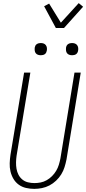

<svg xmlns="http://www.w3.org/2000/svg" viewBox="-20 -1199 551 1227"><path d="M199 8Q172 8 146 2Q120 -4 99.5 -19Q79 -34 66 -56Q53 -78 47 -103.5Q41 -129 42 -156Q43 -183 47 -210L134 -735H174L86 -204Q83 -183 82.5 -162Q82 -141 85.5 -120.5Q89 -100 98 -82.5Q107 -65 122.5 -52Q138 -39 158.5 -34Q179 -29 200 -29Q220 -29 240 -33Q260 -37 278.5 -47.5Q297 -58 312.5 -73.5Q328 -89 339 -107.5Q350 -126 356 -146Q362 -166 366 -186L456 -735H496L405 -180Q400 -155 392.5 -131Q385 -107 371.5 -85Q358 -63 338.5 -44.5Q319 -26 296 -14Q273 -2 248 3Q223 8 199 8ZM441 -846Q431 -846 422.5 -849Q414 -852 408.5 -859Q403 -866 402 -875.5Q401 -885 402 -895Q403 -901 406 -907Q409 -913 415 -917Q421 -921 427.5 -922.5Q434 -924 440 -924Q450 -924 458.5 -921Q467 -918 472.5 -911Q478 -904 479.5 -894.5Q481 -885 479 -875Q478 -869 475 -863Q472 -857 466.5 -853Q461 -849 454 -847.5Q447 -846 441 -846ZM241 -846Q231 -846 222.5 -849Q214 -852 208.5 -859Q203 -866 202 -875.5Q201 -885 202 -895Q203 -901 206 -907Q209 -913 215 -917Q221 -921 227.5 -922.5Q234 -924 240 -924Q250 -924 258.5 -921Q267 -918 272.5 -911Q278 -904 279.5 -894.5Q281 -885 279 -875Q278 -869 275 -863Q272 -857 266.5 -853Q261 -849 254 -847.5Q247 -846 241 -846ZM337 -1020 262 -1159 294 -1176 369 -1054 483 -1179 511 -1156 389 -1020Z"/></svg>

Font: Iosevka Extralight
Style: Italic
Weight: 200
Italic angle: -9°
Monospace: yes
Designer: Belleve Invis
Foundry: Belleve Invis
Version: Version 32.5.0; ttfautohint (v1.8.4)